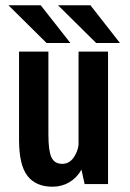

<svg xmlns="http://www.w3.org/2000/svg" viewBox="-20 -696 490 726"><path d="M433.5 -533.5H343.5L199.5 -676H322ZM246 -533.5H156L12 -676H134ZM178.5 10Q115.5 10 83.8 -31Q52 -72 52 -168V-501H163V-187.5Q163 -125.5 174.5 -101Q186 -76.5 215.5 -76.5Q241 -76.5 257.2 -98.5Q273.5 -120.5 277 -148V-501H388.5V0H300L288 -54.5Q270.5 -23.5 242 -6.8Q213.5 10 178.5 10Z"/></svg>

Font: League Mono Condensed Medium
Style: Regular
Weight: 500
Width: 1
Designer: Tyler Finck
Foundry: The League of Moveable Type / Tyler Finck
Version: Version 2.210